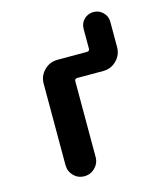

<svg xmlns="http://www.w3.org/2000/svg" viewBox="-104 -758 708 835"><g transform="rotate(-15 250.0 -340.0)"><path d="M455.1 -620.1V-505.9Q455.1 -470.7 430.2 -445.8Q405.3 -420.9 370.1 -420.9H252.9Q241.2 -420.9 241.2 -410.2V-68.4Q241.2 -40 221.2 -20Q201.2 0 172.9 0Q144.5 0 125 -20Q105.5 -40 105.5 -68.4V-434.6Q105.5 -469.7 130.4 -494.6Q155.3 -519.5 190.4 -519.5H323.2Q335 -519.5 335 -531.2V-620.1Q335 -645.5 352.5 -662.6Q370.1 -679.7 395 -679.7Q419.9 -679.7 437.5 -662.1Q455.1 -644.5 455.1 -620.1Z"/></g></svg>

Font: Rounded-X Mgen+ 1mn bold
Style: Bold
Weight: 700
Designer: [Source Han Sans]
Ryoko NISHIZUKA  (kana & ideographs); Paul D. Hunt (Latin, Greek & Cyrillic); Wenlong ZHANG  (bopomofo
Version: Version 1.059.20150602